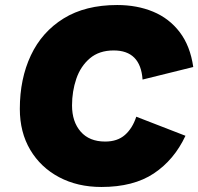

<svg xmlns="http://www.w3.org/2000/svg" viewBox="-20 -734 790 765"><path d="M384 11Q289 11 215.5 -28Q142 -67 100.5 -137Q59 -207 59 -300Q59 -420 103 -513.5Q147 -607 233.5 -660.5Q320 -714 447 -714Q526 -714 590 -687.5Q654 -661 696 -606Q738 -551 750 -467L548 -417Q540 -533 433 -533Q375 -533 338 -501.5Q301 -470 284 -420Q267 -370 267 -314Q267 -249 301.5 -209.5Q336 -170 399 -170Q448 -170 478 -196.5Q508 -223 523 -269L719 -193Q674 -97 593 -43Q512 11 384 11Z"/></svg>

Font: Prodigy Sans ExtraBold
Style: Italic
Weight: 800
Italic angle: -13°
Designer: Wei Huang
Foundry: Wei Huang
Version: Version 1.003; ttfautohint (v1.8.3)